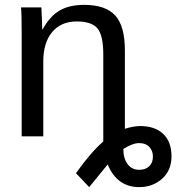

<svg xmlns="http://www.w3.org/2000/svg" viewBox="-20 -558 725 786"><path d="M402.8 21V-335Q402.8 -412.1 379.4 -441.2Q356 -470.2 293.9 -470.2Q230 -470.2 193.6 -426.8Q157.2 -383.3 157.2 -306.2V0H68.8V-416Q68.8 -507.8 65.9 -527.8H148.9Q149.9 -526.9 149.9 -515.1Q151.9 -482.9 152.8 -438H154.8Q184.6 -492.2 224.4 -515.1Q264.2 -538.1 324.2 -538.1Q412.1 -538.1 451.7 -494.6Q491.2 -451.2 491.2 -352.1V-30.8Q527.3 -42 553.2 -42Q614.3 -42 648.2 -9.8Q682.1 22.5 682.1 82Q682.1 139.2 643.8 173.6Q605.5 208 549.8 208Q459.5 208 420.9 115.2L345.2 208L291 150.9Q350.6 66.9 402.8 21ZM606 83Q606 59.1 591.3 43.5Q576.7 27.8 549.8 27.8Q522.9 27.8 484.9 51.8Q484.9 90.8 502.4 114Q520 137.2 549.8 137.2Q575.2 137.2 590.6 123Q606 108.9 606 83Z"/></svg>

Font: Libra Sans Modern
Style: Regular
Weight: 400
Foundry: Stefan Peev, Context Ltd
Version: Version 1.000